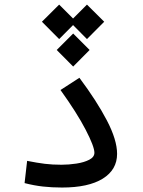

<svg xmlns="http://www.w3.org/2000/svg" viewBox="-20 -821 626 843"><path d="M252.4 2.4Q207.5 2.4 168.7 -2Q129.9 -6.3 87.9 -17.1L99.1 -114.7Q143.1 -106 176.5 -101.8Q210 -97.7 250 -97.7Q282.2 -97.7 315.7 -102.8Q349.1 -107.9 371.8 -119.6Q394.5 -131.3 394.5 -150.4Q394.5 -177.2 356.2 -251.2Q317.9 -325.2 245.6 -425.8L328.6 -479.5Q404.3 -378.4 449.2 -292.5Q494.1 -206.5 494.1 -145.5Q494.1 -75.7 431.2 -36.6Q368.2 2.4 252.4 2.4ZM361.8 -800.8 437.5 -725.6 361.8 -649.4 300.8 -710.9 239.7 -649.4 164.1 -725.6 239.7 -800.8 300.8 -739.7ZM301.3 -673.8 373.5 -601.6 301.3 -528.8 229 -601.6Z"/></svg>

Font: CaskaydiaMono NF
Style: Regular
Weight: 400
Designer: Aaron Bell
Foundry: Saja Typeworks
Version: Version 2111.001; ttfautohint (v1.8.4);Nerd Fonts 3.1.1